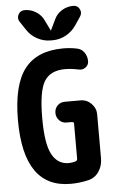

<svg xmlns="http://www.w3.org/2000/svg" viewBox="-63 -1012 627 1062"><g transform="rotate(-5 250.0 -480.5)"><path d="M278.3 -902.3Q292 -933.6 321.3 -951.7Q350.6 -969.7 384.8 -969.7Q409.2 -969.7 419.9 -948.7Q430.7 -927.7 418 -908.2L386.7 -861.3Q364.3 -828.1 329.6 -809.1Q294.9 -790 254.9 -790H245.1Q205.1 -790 169.9 -809.1Q134.8 -828.1 113.3 -861.3L82 -908.2Q69.3 -927.7 80.1 -948.7Q90.8 -969.7 115.2 -969.7Q149.4 -969.7 178.7 -951.2Q208 -932.6 221.7 -902.3L249 -845.7Q249 -844.7 250 -844.7Q251 -844.7 251 -845.7ZM379.9 -445.3Q415 -445.3 439.9 -419.9Q464.8 -394.5 464.8 -360.4V-115.2Q464.8 -75.2 443.4 -43Q421.9 -10.7 384.8 -2Q336.9 9.8 285.2 9.8Q25.4 9.8 25.4 -365.2Q25.4 -561.5 94.7 -650.9Q164.1 -740.2 309.6 -740.2Q347.7 -740.2 385.7 -732.4Q411.1 -727.5 425.8 -706.1Q440.4 -684.6 440.4 -658.2Q440.4 -636.7 423.3 -624Q406.2 -611.3 384.8 -616.2Q343.8 -625 309.6 -625Q227.5 -625 193.8 -569.8Q160.2 -514.6 160.2 -365.2Q160.2 -222.7 191.9 -164.1Q223.6 -105.5 285.2 -105.5Q303.7 -105.5 322.3 -111.3Q333 -114.3 333 -126V-319.3Q333 -330.1 322.3 -330.1H292Q267.6 -330.1 251.5 -347.2Q235.4 -364.3 235.4 -388.2Q235.4 -412.1 251.5 -428.7Q267.6 -445.3 292 -445.3Z"/></g></svg>

Font: Rounded-X Mgen+ 2m bold
Style: Bold
Weight: 700
Designer: [Source Han Sans]
Ryoko NISHIZUKA  (kana & ideographs); Paul D. Hunt (Latin, Greek & Cyrillic); Wenlong ZHANG  (bopomofo
Version: Version 1.059.20150602